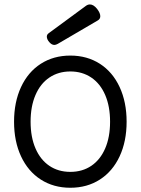

<svg xmlns="http://www.w3.org/2000/svg" viewBox="-20 -843 640 873"><path d="M388.7 -822.8Q405.3 -822.8 421.4 -802.7Q436 -783.7 436 -769.5Q436 -756.8 425.3 -750.5L242.7 -643.6Q233.9 -638.7 227.1 -638.7Q215.3 -638.7 204.6 -650.9Q192.9 -664.1 192.9 -676.3Q192.9 -685.5 200.7 -691.4L370.6 -816.4Q379.4 -822.8 388.7 -822.8ZM555.7 -289.6Q555.7 -200.2 523.9 -132.1Q492.2 -64 434.1 -26.6Q376 10.7 299.8 10.7Q223.6 10.7 165.5 -26.6Q107.4 -64 75.7 -132.1Q43.9 -200.2 43.9 -289.6Q43.9 -378.9 75.7 -447.3Q107.4 -515.6 165.5 -553Q223.6 -590.3 299.8 -590.3Q376 -590.3 434.1 -553Q492.2 -515.6 523.9 -447.3Q555.7 -378.9 555.7 -289.6ZM119.1 -289.6Q119.1 -219.7 141.4 -168.2Q163.6 -116.7 204.3 -89.1Q245.1 -61.5 299.8 -61.5Q354.5 -61.5 395.3 -89.1Q436 -116.7 458.3 -168.2Q480.5 -219.7 480.5 -289.6Q480.5 -359.4 458.3 -411.1Q436 -462.9 395 -490.5Q354 -518.1 299.8 -518.1Q245.6 -518.1 204.6 -490.5Q163.6 -462.9 141.4 -411.1Q119.1 -359.4 119.1 -289.6Z"/></svg>

Font: Courier Prime Sans
Style: Regular
Weight: 400
Designer: Alan Dague-Greene
Foundry: Quote-Unquote Apps
Version: Version 3.020